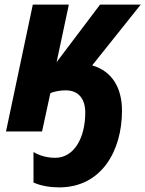

<svg xmlns="http://www.w3.org/2000/svg" viewBox="-20 -569 629 831"><path d="M236 242C420 242 508 83 508 -90C508 -189 465 -261 379 -286L589 -549H413L225 -300L278 -549H122L6 0H162L198 -166C217 -174 244 -178 264 -178C321 -178 349 -140 349 -82C349 29 300 114 219 114C189 114 155 107 125 89V221C158 236 199 242 236 242Z"/></svg>

Font: Noto Sans SemiCondensed ExtraBold
Style: Italic
Weight: 800
Width: 4
Italic angle: -12°
Designer: Monotype Design Team
Foundry: Monotype Imaging Inc.
Version: Version 2.013